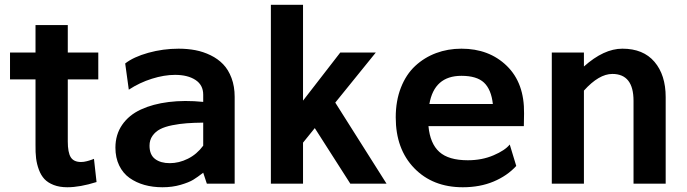

<svg xmlns="http://www.w3.org/2000/svg" viewBox="-20 -770 2879 805"><path d="M392.1 -437H264.2V-176.8Q264.2 -130.9 276.6 -110.8Q289.1 -90.8 319.8 -90.8Q325.7 -90.8 331.5 -91.6Q337.4 -92.3 343.5 -94Q349.6 -95.7 353.3 -96.7Q356.9 -97.7 364.3 -100.3Q371.6 -103 374 -104L384.8 -6.8Q315.4 15.1 262.2 15.1Q229.5 15.1 205.1 5.6Q180.7 -3.9 166.3 -19.3Q151.9 -34.7 143.1 -58.3Q134.3 -82 131.3 -106.4Q128.4 -130.9 128.9 -162.1V-437H22V-549.8H128.9V-665H264.2V-549.8H392.1Z M729 -565.9Q766.1 -565.9 799.3 -559.6Q832.5 -553.2 863 -538.3Q893.6 -523.4 915.5 -500.7Q937.5 -478 950.7 -442.9Q963.9 -407.7 963.9 -363.8V0H847.2L832 -45.9Q808.1 -27.3 790.3 -16.4Q772.5 -5.4 737.5 4.9Q702.6 15.1 661.1 15.1Q620.6 15.1 585.7 5.4Q550.8 -4.4 523.2 -23.9Q495.6 -43.5 479.7 -76.2Q463.9 -108.9 463.9 -150.9Q463.9 -205.6 492.2 -246.6Q520.5 -287.6 570.6 -310.8Q620.6 -334 687.3 -342.3Q753.9 -350.6 832 -342.8V-373Q832 -413.6 799.6 -434.8Q767.1 -456.1 713.9 -456.1Q668.5 -456.1 616.9 -439.9Q565.4 -423.8 520 -394L504.9 -503.9Q539.6 -531.2 601.6 -548.6Q663.6 -565.9 729 -565.9ZM832 -159.2V-255.9Q793 -255.4 762.9 -253.2Q732.9 -251 702.1 -244.9Q671.4 -238.8 651.6 -228.5Q631.8 -218.3 619.4 -200.7Q606.9 -183.1 606.9 -159.2Q606.9 -121.1 630.1 -103.5Q653.3 -85.9 691.9 -85.9Q730.5 -85.9 767.8 -104.5Q805.2 -123 832 -159.2Z M1448.7 0 1299.8 -232.9 1250.5 -171.9V0H1115.7V-750H1250.5V-348.1L1406.7 -549.8H1555.7L1385.7 -339.8L1600.6 0Z M1914.6 -565.9Q2030.8 -565.9 2105 -493.7Q2179.2 -421.4 2177.2 -293.9L2176.3 -241.2H1776.4Q1783.2 -168 1822 -133.1Q1860.8 -98.1 1941.4 -98.1Q2001 -98.1 2049.3 -118.9Q2097.7 -139.6 2117.2 -164.1L2144.5 -74.2Q2106.4 -32.7 2049.3 -8.8Q1992.2 15.1 1920.4 15.1Q1794.4 15.1 1716.8 -64.9Q1639.2 -145 1639.2 -277.8Q1639.2 -347.2 1660.9 -402.6Q1682.6 -458 1720.7 -493.4Q1758.8 -528.8 1808.3 -547.4Q1857.9 -565.9 1914.6 -565.9ZM1914.6 -452.1Q1800.8 -452.1 1780.3 -334H2046.4Q2039.6 -395 2009.3 -423.6Q1979 -452.1 1914.6 -452.1Z M2589.4 -565.9Q2677.2 -565.9 2724.1 -510.7Q2771 -455.6 2771 -362.8V0H2636.2V-347.2Q2636.2 -460 2547.4 -460Q2491.2 -460 2428.2 -390.1V0H2293.5V-549.8H2428.2V-491.2Q2511.7 -565.9 2589.4 -565.9Z"/></svg>

Font: Stilu SemiBold
Style: Regular
Weight: 600
Designer: Genilson Lima Santos
Foundry: Genilson Lima Santos
Version: Version 1.200;PS 001.200;hotconv 1.0.88;makeotf.lib2.5.64775